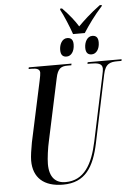

<svg xmlns="http://www.w3.org/2000/svg" viewBox="-67 -1101 819 1160"><g transform="rotate(-5 343.0 -520.5)"><path d="M407 -891H478C509 -939 545 -990 594 -1044L595 -1051H583C522 -1006 480 -966 448 -934C425 -971 399 -1004 354 -1051H343L342 -1044C362 -1008 393 -932 407 -891ZM357 -759C383 -759 405 -785 405 -829C405 -859 391 -870 369 -870C338 -870 321 -835 321 -802C321 -770 335 -759 357 -759ZM509 -759C535 -759 557 -785 557 -828C557 -859 543 -870 521 -870C490 -870 473 -835 473 -802C473 -770 487 -759 509 -759ZM268 10C403 10 457 -80 487 -222L573 -632C586 -698 619 -704 660 -704H684L686 -714H480L478 -704H498C539 -704 568 -699 568 -668C568 -660 566 -646 562 -629L478 -233C449 -97 397 -4 284 -4C225 -4 187 -40 187 -122C187 -156 196 -221 205 -259L285 -633C297 -695 321 -704 357 -704H380L382 -714H123L121 -704H139C170 -704 189 -698 189 -676C189 -666 186 -651 181 -627L102 -260C95 -222 88 -178 88 -151C88 -48 151 10 268 10Z"/></g></svg>

Font: Noto Serif Display ExtraCondensed Medium
Style: Italic
Weight: 500
Width: 2
Italic angle: -12°
Designer: Monotype Design Team
Foundry: Monotype Imaging Inc.
Version: Version 2.009